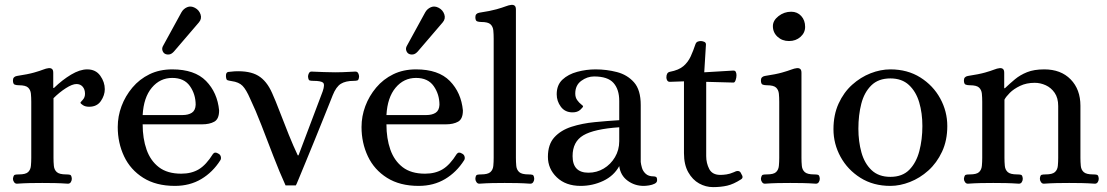

<svg xmlns="http://www.w3.org/2000/svg" viewBox="-20 -749 4532 786"><path d="M49 3Q42 3 37.5 -3.5Q33 -10 33 -17Q35 -32 41 -33.5Q47 -35 57 -35Q85 -35 95 -44.5Q105 -54 106.5 -70Q108 -86 108 -103V-332Q108 -350 106.5 -365.5Q105 -381 95 -390.5Q85 -400 57 -400Q48 -400 40.5 -402.5Q33 -405 33 -420Q33 -435 49 -438Q95 -445 119.5 -452Q144 -459 156.5 -464Q169 -469 179 -470Q187 -471 192.5 -467Q198 -463 198 -451V-389H201Q235 -422 271 -443.5Q307 -465 337 -465Q372 -465 390.5 -439Q409 -413 409 -384Q409 -359 393 -335.5Q377 -312 345 -312Q329 -312 319.5 -318.5Q310 -325 309 -328Q309 -330 318.5 -340Q328 -350 328 -365Q328 -383 318.5 -394Q309 -405 293 -405Q276 -405 249.5 -388Q223 -371 199 -347V-103Q199 -86 200.5 -70Q202 -54 212.5 -44.5Q223 -35 251 -35Q260 -35 266.5 -33.5Q273 -32 274 -17Q274 -10 270 -3.5Q266 3 258 3Q229 1 204.5 0.5Q180 0 153 0Q126 0 102 0.5Q78 1 49 3Z M696 12Q619 12 566.5 -21Q514 -54 488 -109Q462 -164 462 -229Q462 -273 477.5 -314.5Q493 -356 522 -390.5Q551 -425 592 -445Q633 -465 685 -465Q777 -465 823.5 -417.5Q870 -370 877 -297Q877 -262 857.5 -251Q838 -240 807 -240H564Q564 -182 580 -136.5Q596 -91 630.5 -64.5Q665 -38 722 -38Q764 -38 794 -56Q824 -74 852 -119Q860 -129 874 -120Q882 -116 884 -107.5Q886 -99 882 -93Q851 -44 804 -16Q757 12 696 12ZM564 -278H727Q751 -278 765.5 -287.5Q780 -297 781 -320Q781 -363 757.5 -396.5Q734 -430 685 -430Q635 -430 601.5 -390Q568 -350 564 -278ZM655 -529Q648 -533 645 -542.5Q642 -552 648 -562L723 -699Q731 -713 746 -719.5Q761 -726 778 -717Q795 -708 801 -690Q807 -672 794 -657L692 -538Q682 -527 672 -526Q662 -525 655 -529Z M1149 10Q1124 -45 1099 -110Q1074 -175 1050 -237Q1026 -299 1004 -345Q988 -382 973 -397.5Q958 -413 928 -417Q915 -419 910.5 -421Q906 -423 905 -436Q904 -453 914.5 -454.5Q925 -456 940 -457Q1002 -460 1037 -439Q1072 -418 1094 -368Q1108 -337 1125.5 -291Q1143 -245 1162 -198Q1181 -151 1199 -113H1202L1301 -375Q1311 -404 1302 -411Q1293 -418 1263 -418Q1254 -418 1248 -419.5Q1242 -421 1241 -436Q1241 -442 1244.5 -449Q1248 -456 1255 -456Q1284 -455 1305 -454Q1326 -453 1352 -453Q1370 -453 1381 -453.5Q1392 -454 1404 -454.5Q1416 -455 1435 -456Q1443 -456 1446.5 -449Q1450 -442 1450 -436Q1449 -421 1442.5 -419.5Q1436 -418 1428 -418Q1395 -418 1375.5 -406Q1356 -394 1342 -359Q1342 -359 1331.5 -332.5Q1321 -306 1304 -264Q1287 -222 1268 -175Q1249 -128 1231.5 -86Q1214 -44 1203 -17Q1192 10 1191 10Z M1694 12Q1617 12 1564.5 -21Q1512 -54 1486 -109Q1460 -164 1460 -229Q1460 -273 1475.5 -314.5Q1491 -356 1520 -390.5Q1549 -425 1590 -445Q1631 -465 1683 -465Q1775 -465 1821.5 -417.5Q1868 -370 1875 -297Q1875 -262 1855.5 -251Q1836 -240 1805 -240H1562Q1562 -182 1578 -136.5Q1594 -91 1628.5 -64.5Q1663 -38 1720 -38Q1762 -38 1792 -56Q1822 -74 1850 -119Q1858 -129 1872 -120Q1880 -116 1882 -107.5Q1884 -99 1880 -93Q1849 -44 1802 -16Q1755 12 1694 12ZM1562 -278H1725Q1749 -278 1763.5 -287.5Q1778 -297 1779 -320Q1779 -363 1755.5 -396.5Q1732 -430 1683 -430Q1633 -430 1599.5 -390Q1566 -350 1562 -278ZM1653 -529Q1646 -533 1643 -542.5Q1640 -552 1646 -562L1721 -699Q1729 -713 1744 -719.5Q1759 -726 1776 -717Q1793 -708 1799 -690Q1805 -672 1792 -657L1690 -538Q1680 -527 1670 -526Q1660 -525 1653 -529Z M1942 3Q1935 3 1930.5 -3.5Q1926 -10 1926 -17Q1927 -32 1933.5 -33.5Q1940 -35 1949 -35Q1977 -35 1987.5 -44.5Q1998 -54 1999.5 -70Q2001 -86 2001 -103V-591Q2001 -609 1999.5 -624.5Q1998 -640 1988 -649.5Q1978 -659 1950 -659Q1941 -659 1933.5 -661.5Q1926 -664 1926 -679Q1926 -694 1942 -697Q1988 -704 2012.5 -711Q2037 -718 2050 -723Q2063 -728 2073 -729Q2081 -730 2086.5 -726Q2092 -722 2092 -710V-103Q2092 -86 2093.5 -70Q2095 -54 2105.5 -44.5Q2116 -35 2144 -35Q2153 -35 2159.5 -33.5Q2166 -32 2167 -17Q2167 -10 2163 -3.5Q2159 3 2151 3Q2122 1 2097.5 0.5Q2073 0 2046 0Q2019 0 1995 0.5Q1971 1 1942 3Z M2357 12Q2296 12 2259.5 -23Q2223 -58 2223 -107Q2223 -158 2249.5 -187Q2276 -216 2319.5 -230Q2363 -244 2414.5 -249Q2466 -254 2515 -257V-336Q2515 -383 2491.5 -409.5Q2468 -436 2412 -436Q2384 -436 2359.5 -418Q2335 -400 2335 -366Q2335 -350 2343 -339Q2351 -328 2359 -322Q2367 -316 2367 -314Q2367 -310 2355.5 -299.5Q2344 -289 2324 -289Q2293 -289 2276 -312Q2259 -335 2259 -363Q2259 -401 2282.5 -423Q2306 -445 2343 -455Q2380 -465 2418 -465Q2463 -465 2505.5 -454Q2548 -443 2575.5 -412Q2603 -381 2603 -319V-86Q2604 -76 2608 -62Q2612 -48 2623.5 -37.5Q2635 -27 2655 -27Q2662 -27 2666 -24.5Q2670 -22 2670 -11Q2670 -2 2660 3Q2650 8 2637 10Q2624 12 2615 12Q2578 12 2549 -9.5Q2520 -31 2515 -69Q2493 -29 2449.5 -8.5Q2406 12 2357 12ZM2389 -42Q2423 -42 2451.5 -59Q2480 -76 2497.5 -105.5Q2515 -135 2515 -171V-228Q2412 -221 2368 -195Q2324 -169 2324 -110Q2324 -42 2389 -42Z M2899 17Q2869 17 2842 2Q2815 -13 2797.5 -44Q2780 -75 2780 -122V-416L2722 -414Q2715 -414 2711.5 -419.5Q2708 -425 2708 -432Q2708 -452 2722 -455Q2759 -462 2778 -478.5Q2797 -495 2807.5 -518Q2818 -541 2827 -568Q2830 -576 2836 -578.5Q2842 -581 2849 -581Q2855 -581 2862.5 -578Q2870 -575 2870 -567L2863 -453L2980 -460Q2989 -461 2992 -455Q2995 -449 2995 -441Q2995 -431 2991.5 -421Q2988 -411 2983 -411L2871 -414V-110Q2871 -81 2883.5 -57Q2896 -33 2929 -33Q2940 -33 2954 -35Q2968 -37 2984 -44Q2988 -46 2992 -47.5Q2996 -49 3000 -49Q3008 -49 3012 -42.5Q3016 -36 3019 -29Q3022 -20 3014 -15Q2983 5 2957 11Q2931 17 2899 17Z M3111 3Q3104 3 3099.5 -3.5Q3095 -10 3095 -17Q3097 -32 3103 -33.5Q3109 -35 3119 -35Q3147 -35 3157 -44.5Q3167 -54 3168.5 -70Q3170 -86 3170 -103V-332Q3170 -350 3168.5 -365.5Q3167 -381 3157 -390.5Q3147 -400 3119 -400Q3110 -400 3102.5 -402.5Q3095 -405 3095 -420Q3095 -435 3111 -438Q3157 -445 3181.5 -452Q3206 -459 3219 -464Q3232 -469 3242 -470Q3250 -471 3255.5 -467Q3261 -463 3261 -451V-103Q3261 -86 3262.5 -70Q3264 -54 3274.5 -44.5Q3285 -35 3313 -35Q3322 -35 3328.5 -33.5Q3335 -32 3336 -17Q3336 -10 3332 -3.5Q3328 3 3320 3Q3291 1 3266.5 0.5Q3242 0 3215 0Q3188 0 3164 0.5Q3140 1 3111 3ZM3210 -581Q3182 -581 3163 -598.5Q3144 -616 3144 -642Q3144 -665 3167 -683Q3190 -701 3219 -701Q3244 -701 3260 -683.5Q3276 -666 3276 -639Q3276 -615 3257 -598Q3238 -581 3210 -581Z M3625 12Q3555 12 3502.5 -21Q3450 -54 3421 -107Q3392 -160 3392 -220Q3392 -279 3413 -325Q3434 -371 3468.5 -402Q3503 -433 3544 -449Q3585 -465 3625 -465Q3695 -465 3747.5 -432Q3800 -399 3829 -346Q3858 -293 3858 -233Q3858 -174 3836.5 -128Q3815 -82 3780.5 -51Q3746 -20 3705 -4Q3664 12 3625 12ZM3625 -25Q3674 -25 3702.5 -54Q3731 -83 3743.5 -130.5Q3756 -178 3756 -233Q3756 -286 3743 -330Q3730 -374 3701 -401Q3672 -428 3625 -428Q3576 -428 3547 -399.5Q3518 -371 3506 -324.5Q3494 -278 3494 -222Q3494 -170 3506.5 -125Q3519 -80 3548 -52.5Q3577 -25 3625 -25Z M3942 3Q3935 3 3930.5 -3.5Q3926 -10 3926 -17Q3928 -32 3934 -33.5Q3940 -35 3950 -35Q3978 -35 3988 -44.5Q3998 -54 3999.5 -70Q4001 -86 4001 -103V-332Q4001 -350 3999.5 -365.5Q3998 -381 3988 -390.5Q3978 -400 3950 -400Q3941 -400 3933.5 -402.5Q3926 -405 3926 -420Q3926 -435 3942 -438Q3988 -445 4012.5 -452Q4037 -459 4049.5 -464Q4062 -469 4072 -470Q4080 -471 4085.5 -467Q4091 -463 4091 -451V-388H4094Q4114 -407 4135 -424.5Q4156 -442 4184.5 -453.5Q4213 -465 4255 -465Q4323 -465 4363 -424Q4403 -383 4403 -316V-103Q4403 -86 4404.5 -70Q4406 -54 4416.5 -44.5Q4427 -35 4455 -35Q4464 -35 4470.5 -33.5Q4477 -32 4478 -17Q4478 -10 4474 -3.5Q4470 3 4462 3Q4433 1 4408.5 0.5Q4384 0 4357 0Q4330 0 4306 0.5Q4282 1 4253 3Q4246 3 4241.5 -3.5Q4237 -10 4237 -17Q4238 -32 4244.5 -33.5Q4251 -35 4260 -35Q4288 -35 4298.5 -44.5Q4309 -54 4310.5 -70Q4312 -86 4312 -103V-315Q4312 -348 4297.5 -369Q4283 -390 4261 -400Q4239 -410 4216 -410Q4182 -410 4156 -397.5Q4130 -385 4114 -369Q4098 -353 4092 -341V-103Q4092 -86 4093.5 -70Q4095 -54 4105.5 -44.5Q4116 -35 4144 -35Q4153 -35 4159.5 -33.5Q4166 -32 4167 -17Q4167 -10 4163 -3.5Q4159 3 4151 3Q4122 1 4097.5 0.5Q4073 0 4046 0Q4019 0 3995 0.5Q3971 1 3942 3Z"/></svg>

Font: Alice
Style: Regular
Weight: 400
Designer: Ksenia Yerulevich
Foundry: Cyreal (http://www.cyreal.org/)
Version: Version 2.003; ttfautohint (v1.8.3)